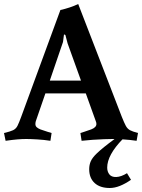

<svg xmlns="http://www.w3.org/2000/svg" viewBox="-29 -695 710 960"><path d="M-9 -30Q22 -37 36.5 -44Q51 -51 58.5 -66Q66 -81 77 -111L273 -645Q296 -650 320 -658Q344 -666 362 -675L580 -111Q592 -81 600 -66Q608 -51 621 -44Q634 -37 661 -30L654 9Q620 4 587 2Q554 0 533 0Q518 0 491 1Q464 2 434 4Q404 6 379 9L373 -30Q373 -30 392 -36Q411 -42 427 -48Q453 -58 453 -75Q453 -82 450 -89L400 -228H198L150 -89Q149 -85 148.5 -82Q148 -79 148 -75Q148 -65 154.5 -59Q161 -53 173 -48Q189 -42 209 -36Q229 -30 229 -30L223 9Q191 4 157 2Q123 0 102 0Q81 0 57.5 2Q34 4 -1 9ZM286 -485 220 -292H376L309 -478L298 -520L291 -523ZM507 143Q507 162 517 176Q528 191 552.5 190Q577 189 606 171L626 204Q597 224 570.5 234.5Q544 245 520 245Q471 245 444 220Q417 195 417 151Q417 129 425 111Q433 93 455 72Q484 44 544 0H585Q507 80 507 143Z"/></svg>

Font: Buenard
Style: Regular
Weight: 400
Version: Version 2.000